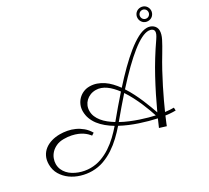

<svg xmlns="http://www.w3.org/2000/svg" viewBox="-186 -1131 1581 1449"><g transform="rotate(-30 605.0 -407.0)"><path d="M1136.2 -693.8Q1150.4 -693.8 1163.8 -689.2Q1177.2 -684.6 1187.7 -676Q1198.2 -667.5 1204.6 -655Q1210.9 -642.6 1210.9 -627Q1210.9 -596.7 1191.4 -558.1Q1171.9 -519.5 1140.6 -467.8Q1106.9 -412.6 1077.1 -357.7Q1047.4 -302.7 1021.7 -251.7Q996.1 -200.7 974.9 -155.5Q953.6 -110.4 938 -74.7Q957.5 -72.3 977.1 -70.8Q996.6 -69.3 1012.2 -69.8L1013.2 -44.4Q1009.8 -44.4 987.5 -44.7Q965.3 -44.9 927.2 -50.3Q912.1 -15.1 904.1 4.4Q896 23.9 896 24.9L837.9 6.8L867.2 -60.1Q834.5 -67.4 798.3 -77.1Q762.2 -86.9 724.9 -99.4Q687.5 -111.8 650.4 -127.4Q613.3 -143.1 579.1 -161.6Q547.4 -125 510.3 -89.6Q473.1 -54.2 430.7 -26.1Q388.2 2 340.6 19.3Q293 36.6 240.2 36.6Q193.4 36.6 146.7 22.7Q100.1 8.8 63.2 -17.8Q26.4 -44.4 3.4 -82.8Q-19.5 -121.1 -19.5 -169.9Q-19.5 -208.5 -5.1 -237.8Q9.3 -267.1 34.4 -286.6Q59.6 -306.2 93.5 -316.2Q127.4 -326.2 166.5 -326.2Q196.3 -326.2 228.3 -320.3Q260.3 -314.5 290.5 -300.8Q320.8 -287.1 347.7 -264.6Q374.5 -242.2 393.6 -209L372.1 -195.3Q371.6 -196.3 366.5 -202.9Q361.3 -209.5 351.3 -219Q341.3 -228.5 325.7 -239.3Q310.1 -250 288.3 -259Q266.6 -268.1 238 -274.2Q209.5 -280.3 173.3 -280.3Q136.7 -280.3 109.4 -267.8Q82 -255.4 63.7 -236.1Q45.4 -216.8 36.4 -192.9Q27.3 -168.9 27.3 -146.5Q27.3 -120.1 36.6 -98.4Q45.9 -76.7 61.8 -59.1Q77.6 -41.5 98.9 -28.6Q120.1 -15.6 143.8 -6.8Q167.5 2 192.1 6.3Q216.8 10.7 240.2 10.7Q288.6 10.7 333 -5.1Q377.4 -21 417 -47.1Q456.5 -73.2 491.5 -106.4Q526.4 -139.6 556.2 -174.3Q522.9 -194.3 494.9 -217.5Q466.8 -240.7 446.3 -267.3Q425.8 -293.9 414.3 -324.5Q402.8 -355 402.8 -389.2Q402.8 -417.5 413.3 -442.4Q423.8 -467.3 442.1 -486.1Q460.4 -504.9 485.6 -515.9Q510.7 -526.9 539.6 -526.9Q571.8 -526.9 600.6 -516.8Q629.4 -506.8 655.3 -489.5Q681.2 -472.2 703.9 -448.2Q726.6 -424.3 746.6 -396.5Q801.3 -457.5 855.7 -511.5Q910.2 -565.4 960.4 -606Q1010.7 -646.5 1055.4 -670.2Q1100.1 -693.8 1136.2 -693.8ZM761.7 -374Q784.7 -338.9 803.7 -301.3Q822.8 -263.7 838.1 -227.5Q853.5 -191.4 865.5 -158.9Q877.4 -126.5 886.2 -101.6Q943.4 -226.1 1008.3 -345.7Q1073.2 -465.3 1154.3 -582Q1167.5 -601.6 1173.1 -614.5Q1178.7 -627.4 1178.7 -636.7Q1178.7 -652.3 1165.5 -660.4Q1152.3 -668.5 1135.3 -668.5Q1081.1 -668.5 987.5 -594.5Q894 -520.5 761.7 -374ZM447.3 -365.7Q447.3 -339.8 457 -316.7Q466.8 -293.5 483.9 -272.2Q501 -251 524.4 -232.2Q547.9 -213.4 575.2 -196.8Q611.8 -241.2 649.9 -286.1Q688 -331.1 727.1 -375Q710 -397.5 691.7 -416.7Q673.3 -436 653.3 -450.2Q633.3 -464.4 611.8 -472.2Q590.3 -480 567.4 -480Q541.5 -480 519.5 -471.2Q497.6 -462.4 481.4 -447Q465.3 -431.6 456.3 -410.9Q447.3 -390.1 447.3 -365.7ZM864.7 -87.4Q857.9 -109.4 846.4 -140.6Q835 -171.9 819.6 -207.8Q804.2 -243.7 784.9 -281.2Q765.6 -318.8 742.7 -353Q709 -314.9 672.9 -272.9Q636.7 -231 597.7 -183.6Q631.8 -164.6 669.2 -149.2Q706.5 -133.8 741.9 -121.8Q777.3 -109.9 809.3 -101.1Q841.3 -92.3 864.7 -87.4ZM1230.5 -792Q1230.5 -779.8 1225.8 -769Q1221.2 -758.3 1213.4 -750.2Q1205.6 -742.2 1194.6 -737.5Q1183.6 -732.9 1171.4 -732.9Q1158.7 -732.9 1147.9 -737.3Q1137.2 -741.7 1129.4 -749.8Q1121.6 -757.8 1116.9 -768.6Q1112.3 -779.3 1112.3 -792Q1112.3 -804.2 1116.9 -815.2Q1121.6 -826.2 1129.4 -834Q1137.2 -841.8 1147.9 -846.4Q1158.7 -851.1 1171.4 -851.1Q1183.6 -851.1 1194.6 -846.7Q1205.6 -842.3 1213.4 -834.2Q1221.2 -826.2 1225.8 -815.4Q1230.5 -804.7 1230.5 -792ZM1207 -792Q1207 -807.1 1196.8 -817.6Q1186.5 -828.1 1171.4 -828.1Q1156.2 -828.1 1145.8 -817.6Q1135.3 -807.1 1135.3 -792Q1135.3 -776.9 1145.8 -766.4Q1156.2 -755.9 1171.4 -755.9Q1186.5 -755.9 1196.8 -766.8Q1207 -777.8 1207 -792Z"/></g></svg>

Font: Parisienne
Style: Regular
Weight: 400
Designer: Astigmatic (AOETI)
Foundry: Astigmatic (AOETI)
Version: Version 1.000